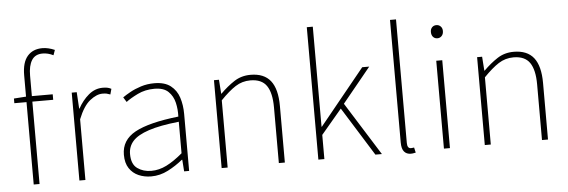

<svg xmlns="http://www.w3.org/2000/svg" viewBox="-51 -970 3392 1147"><g transform="rotate(-5 1645.0 -397.0)"><path d="M37 -494V-522L110 -527V-655Q110 -732 142.5 -769.5Q175 -807 232 -807Q267 -807 306 -790L295 -759Q263 -775 231 -775Q186 -775 165.5 -742Q145 -709 145 -650V-527H270V-494H145V0H110V-494Z M384 0V-527H414L420 -428H422Q448 -476 486 -508Q524 -540 571 -540Q585 -540 597 -538Q609 -536 622 -529L613 -496Q600 -501 591 -503Q582 -505 566 -505Q531 -505 491 -473.5Q451 -442 420 -364V0Z M814 13Q773 13 738.5 -2Q704 -17 683 -48.5Q662 -80 662 -130Q662 -218 745 -263.5Q828 -309 1006 -329Q1008 -372 998.5 -412.5Q989 -453 961 -480Q933 -507 878 -507Q822 -507 777 -485Q732 -463 706 -443L688 -472Q705 -484 733.5 -500Q762 -516 799.5 -528Q837 -540 880 -540Q942 -540 977.5 -512.5Q1013 -485 1027.5 -440Q1042 -395 1042 -341V0H1012L1007 -70H1004Q964 -37 915.5 -12Q867 13 814 13ZM817 -20Q864 -20 909 -42.5Q954 -65 1006 -109V-298Q892 -286 824.5 -263.5Q757 -241 728 -208.5Q699 -176 699 -131Q699 -70 734 -45Q769 -20 817 -20Z M1237 0V-527H1267L1273 -443H1275Q1316 -484 1359 -512Q1402 -540 1457 -540Q1538 -540 1577 -490.5Q1616 -441 1616 -339V0H1580V-334Q1580 -421 1550.5 -464Q1521 -507 1453 -507Q1404 -507 1363.5 -481Q1323 -455 1273 -403V0Z M1817 0V-794H1853V-194H1855L2126 -527H2168L1998 -319L2198 0H2159L1977 -292L1853 -145V0Z M2370 13Q2345 13 2330.5 -4Q2316 -21 2316 -59V-794H2352V-53Q2352 -20 2374 -20Q2377 -20 2381 -20.5Q2385 -21 2393 -22L2400 9Q2393 10 2387 11.5Q2381 13 2370 13Z M2570 0V-527H2606V0ZM2589 -660Q2573 -660 2563 -671Q2553 -682 2553 -701Q2553 -718 2563 -728.5Q2573 -739 2589 -739Q2604 -739 2614.5 -728.5Q2625 -718 2625 -701Q2625 -682 2614.5 -671Q2604 -660 2589 -660Z M2815 0V-527H2845L2851 -443H2853Q2894 -484 2937 -512Q2980 -540 3035 -540Q3116 -540 3155 -490.5Q3194 -441 3194 -339V0H3158V-334Q3158 -421 3128.5 -464Q3099 -507 3031 -507Q2982 -507 2941.5 -481Q2901 -455 2851 -403V0Z"/></g></svg>

Font: Source Han Sans SC ExtraLight
Style: Regular
Weight: 250
Designer: Ryoko NISHIZUKA 西塚涼子 (kana, bopomofo & ideographs); Paul D. Hunt (Latin, Greek & Cyrillic); Sandoll Communications 산돌커뮤니
Foundry: Adobe
Version: Version 2.004;hotconv 1.0.118;makeotfexe 2.5.65603